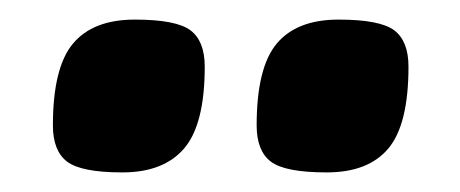

<svg xmlns="http://www.w3.org/2000/svg" viewBox="-20 -728 470 196"><path d="M397 -660Q397 -601 376.5 -576.5Q356 -552 313.5 -552Q271 -552 256.5 -563Q242 -574 242 -600Q242 -659 262.5 -683.5Q283 -708 325.5 -708Q368 -708 382.5 -697Q397 -686 397 -660ZM189 -660Q189 -601 168 -576.5Q147 -552 105 -552Q63 -552 48.5 -563Q34 -574 34 -600Q34 -659 54.5 -683.5Q75 -708 117.5 -708Q160 -708 174.5 -697Q189 -686 189 -660Z"/></svg>

Font: Changa One
Style: Italic
Weight: 400
Italic angle: -12°
Designer: Eduardo Rodriguez Tunni
Foundry: Eduardo Rodriguez Tunni
Version: Version 1.003